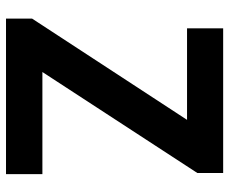

<svg xmlns="http://www.w3.org/2000/svg" viewBox="-82 -681 763 639"><g transform="rotate(90 299.5 -361.5)"><path d="M42 0V-86.9L378.9 -602.5H74.2V-722.7H555.7V-636.7L219.7 -121.1H559.6V0Z"/></g></svg>

Font: Bpmf GenYo Gothic B
Style: B
Weight: 700
Foundry: But Ko
Version: Version 1.320